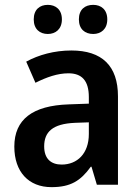

<svg xmlns="http://www.w3.org/2000/svg" viewBox="-20 -761 576 791"><path d="M119 -681C119 -641 144 -621 177 -621C209 -621 235 -641 235 -681C235 -722 209 -741 177 -741C144 -741 119 -722 119 -681ZM305 -681C305 -641 330 -621 364 -621C396 -621 422 -641 422 -681C422 -722 396 -741 364 -741C330 -741 305 -722 305 -681ZM274 -553C204 -553 139 -535 88 -507L126 -420C172 -443 217 -459 262 -459C316 -459 346 -430 346 -361V-334L263 -331C114 -326 39 -269 39 -157C39 -53 98 10 192 10C271 10 312 -16 354 -74H357L379 0H466V-364C466 -490 400 -553 274 -553ZM289 -255 346 -257V-209C346 -128 298 -83 234 -83C191 -83 162 -106 162 -158C162 -217 196 -251 289 -255Z"/></svg>

Font: Noto Sans Devanagari UI SemiCondensed SemiBold
Style: Regular
Weight: 600
Width: 4
Designer: Jelle Bosma - Monotype Design Team
Foundry: Monotype Imaging Inc.
Version: Version 2.004